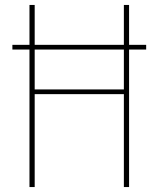

<svg xmlns="http://www.w3.org/2000/svg" viewBox="-20 -755 640 775"><path d="M99 0V-555H30V-574H99V-735H120V-574H480V-735H501V-574H570V-555H501V0H480V-375H120V0ZM120 -394H480V-555H120Z"/></svg>

Font: Iosevka Thin Extended
Style: Regular
Weight: 100
Width: 7
Monospace: yes
Designer: Belleve Invis
Foundry: Belleve Invis
Version: Version 32.5.0; ttfautohint (v1.8.4)